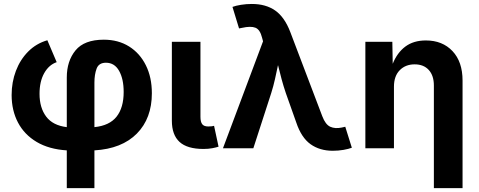

<svg xmlns="http://www.w3.org/2000/svg" viewBox="-20 -760 2453 984"><path d="M322.3 204.1V10.7Q231 4.9 168 -32.5Q105 -69.8 72.3 -131.8Q39.6 -193.8 39.6 -272.9Q39.6 -338.9 61.5 -396.7Q83.5 -454.6 124.5 -495.8Q165.5 -537.1 222.7 -553.7L270.5 -441.4Q230.5 -427.7 206.5 -385Q182.6 -342.3 182.6 -279.3Q182.6 -208 216.6 -162.6Q250.5 -117.2 322.3 -108.4V-362.8Q322.3 -447.3 367.2 -502Q412.1 -556.6 512.2 -556.6Q585.9 -556.6 641.4 -522Q696.8 -487.3 727.5 -425.5Q758.3 -363.8 758.3 -282.2Q758.3 -153.3 681.4 -75.4Q604.5 2.4 463.9 10.7V204.1ZM463.9 -108.4Q541 -116.2 577.4 -162.1Q613.8 -208 613.8 -288.6Q613.8 -355.5 590.3 -397Q566.9 -438.5 522.9 -438.5Q486.3 -438.5 475.1 -408.2Q463.9 -377.9 463.9 -336.9Z M1022.9 3.4Q939.5 3.4 900.1 -32.7Q860.8 -68.8 860.8 -141.6V-545.9H1007.3V-161.6Q1007.3 -135.3 1016.4 -123.5Q1025.4 -111.8 1047.4 -111.8Q1059.1 -111.8 1065.7 -112.8Q1072.3 -113.8 1077.1 -115.2L1100.1 -8.3Q1088.4 -4.4 1068.4 -0.5Q1048.3 3.4 1022.9 3.4Z M1122.6 0 1328.1 -548.3 1323.2 -566.4Q1313 -608.4 1289.1 -617.9Q1265.1 -627.4 1220.2 -617.2L1205.1 -614.3L1171.4 -724.6Q1188 -731 1215.3 -735.4Q1242.7 -739.7 1270.5 -739.7Q1342.3 -739.7 1390.4 -706.1Q1438.5 -672.4 1467.8 -595.7L1631.8 -164.1Q1647.9 -121.6 1672.6 -110.4Q1697.3 -99.1 1731.9 -106.4L1749.5 -110.4L1783.2 -2.9Q1767.1 3.4 1740.5 8.1Q1713.9 12.7 1685.5 12.7Q1618.7 12.7 1571.5 -21Q1524.4 -54.7 1498.5 -131.8L1444.8 -283.2Q1432.6 -319.3 1423.1 -354.5Q1413.6 -389.6 1404.8 -426.3Q1397 -389.6 1389.2 -354.2Q1381.3 -318.8 1370.1 -283.2L1278.3 0Z M1999 -315.9V0H1852.5V-545.9H1990.7L1992.7 -433.1Q2015.6 -490.2 2057.6 -521.5Q2099.6 -552.7 2162.6 -552.7Q2247.6 -552.7 2299.1 -498Q2350.6 -443.4 2350.6 -347.2V204.1H2203.6V-321.8Q2203.6 -372.6 2177.5 -401.4Q2151.4 -430.2 2105 -430.2Q2058.1 -430.2 2028.6 -400.1Q1999 -370.1 1999 -315.9Z"/></svg>

Font: Inter
Style: Bold
Weight: 700
Designer: Rasmus Andersson
Foundry: rsms
Version: Version 4.001;git-9221beed3